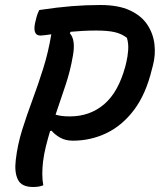

<svg xmlns="http://www.w3.org/2000/svg" viewBox="-20 -740 640 767"><path d="M153 0Q144 4 133.5 5.5Q123 7 112 7Q66 7 51.5 -22.5Q37 -52 43 -101Q50 -162 68.5 -221Q87 -280 109.5 -340.5Q132 -401 152.5 -466Q173 -531 185 -603Q170 -601 159 -599.5Q148 -598 142 -598Q106 -598 123 -660Q128 -683 137 -700Q211 -711 267.5 -715.5Q324 -720 381 -720Q453 -720 499 -698.5Q545 -677 568.5 -641.5Q592 -606 597 -563.5Q602 -521 591 -479L587 -464Q563 -364 515.5 -301Q468 -238 405 -208Q342 -178 271 -178Q242 -178 220.5 -190Q199 -202 186 -218L180 -216Q171 -186 163.5 -156Q156 -126 152 -95Q149 -70 149 -45Q149 -20 153 0ZM271 -516Q261 -457 241.5 -399Q222 -341 202 -282Q212 -279 225 -277Q238 -275 259 -275Q339 -275 396 -323.5Q453 -372 481 -476L485 -493Q490 -513 492 -539.5Q494 -566 487 -589Q466 -605 438.5 -611.5Q411 -618 364 -618Q335 -618 309.5 -616.5Q284 -615 262 -613L259 -607Q283 -581 271 -516Z"/></svg>

Font: Recursive Sn Csl St Med
Style: Italic
Weight: 500
Italic angle: -15°
Version: Version 1.079;hotconv 1.0.112;makeotfexe 2.5.65598; ttfautoh